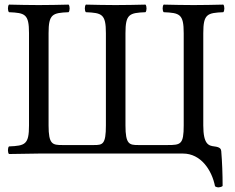

<svg xmlns="http://www.w3.org/2000/svg" viewBox="-20 -667 1019 834"><path d="M775 0C852 0 900 71 914 142C923 149 938 148 947 141C947 90 945 37 941 -11C940 -20 936 -28 911 -31C887 -34 863 -39 863 -122V-523C863 -606 880 -611 950 -614C956 -620 956 -641 950 -647C900 -646 871 -645 821 -645C770 -645 740 -646 691 -647C685 -641 685 -620 691 -614C761 -611 778 -606 778 -523V-122C778 -40 765 -37 709 -37H580C542 -37 525 -40 525 -122V-523C525 -606 542 -611 612 -614C618 -620 618 -641 612 -647C563 -646 533 -645 482 -645C432 -645 403 -646 353 -647C347 -641 347 -620 353 -614C423 -611 440 -606 440 -523V-122C440 -40 426 -37 389 -37H250C208 -37 191 -40 191 -122V-523C191 -606 208 -611 278 -614C284 -620 284 -641 278 -647C229 -646 199 -645 148 -645C98 -645 69 -646 19 -647C13 -641 13 -620 19 -614C89 -611 106 -606 106 -523V-122C106 -39 89 -34 19 -31C13 -25 13 -4 19 2C68 1 149 0 149 0Z"/></svg>

Font: Libertinus Serif Display
Style: Regular
Weight: 400
Designer: Philipp H. Poll, Khaled Hosny
Foundry: Caleb Maclennan
Version: Version 7.050;RELEASE